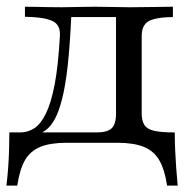

<svg xmlns="http://www.w3.org/2000/svg" viewBox="-22 -435 584 585"><path d="M-2.4 130.6Q0.8 104 2.8 77Q4.8 50 5.6 22.6Q6.5 -4.8 6.5 -31.5H271.8Q304.8 -31.5 318.1 -44Q331.5 -56.5 331.5 -89.5V-385.5L334.7 -383.1H190.3L195.2 -386.3Q191.1 -296.8 184.3 -235.1Q177.4 -173.4 167.3 -133.9Q157.3 -94.4 144.8 -71.8Q132.3 -49.2 117.3 -38.3Q102.4 -27.4 85.5 -23.4L39.5 -31.5Q62.9 -31.5 82.7 -44.4Q102.4 -57.3 118.1 -89.5Q133.9 -121.8 144.8 -179Q155.6 -236.3 160.5 -325Q162.9 -359.7 137.1 -371.4Q111.3 -383.1 54 -383.9V-414.5Q66.9 -414.5 85.5 -414.1Q104 -413.7 125.4 -413.3Q146.8 -412.9 166.9 -412.9Q187.9 -412.9 212.1 -413.7Q236.3 -414.5 266.1 -414.5Q297.6 -414.5 322.6 -413.7Q347.6 -412.9 372.6 -412.9Q409.7 -412.9 447.6 -413.7Q485.5 -414.5 504.8 -414.5V-383.1Q451.6 -382.3 430.6 -370.2Q409.7 -358.1 409.7 -325V-89.5Q409.7 -66.9 418.1 -54Q426.6 -41.1 448.4 -36.3Q470.2 -31.5 510.5 -31.5Q510.5 -4.8 511.7 22.6Q512.9 50 514.9 77Q516.9 104 519.4 130.6H487.1Q479.8 81.5 463.3 53.2Q446.8 25 416.1 12.5Q385.5 0 335.5 0H181.5Q131.5 0 100.8 12.5Q70.2 25 54 53.2Q37.9 81.5 30.6 130.6Z"/></svg>

Font: Playfair 12pt
Style: Regular
Weight: 400
Designer: Claus Eggers Sørensen
Foundry: Claus Eggers Sørensen
Version: Version 2.000;gftools[0.9.28]